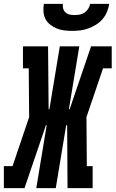

<svg xmlns="http://www.w3.org/2000/svg" viewBox="-45 -975 599 995"><path d="M-25 0V-114H20L106 -368L104 -621H74V-735H204L207 -409H211L265 -735H366L312 -409H316L427 -735H534V-621H489L403 -368L405 -114H435V0H305L303 -326H298L244 0H143L197 -326H193L82 0ZM329 -815Q308 -815 287.5 -817.5Q267 -820 249 -827.5Q231 -835 215.5 -847Q200 -859 191 -876Q182 -893 180.5 -913.5Q179 -934 182 -955H281Q279 -942 282.5 -930Q286 -918 295 -910Q304 -902 316.5 -899.5Q329 -897 342 -897Q355 -897 368.5 -899.5Q382 -902 393.5 -910Q405 -918 412.5 -930Q420 -942 422 -955H521Q518 -934 509.5 -913.5Q501 -893 486.5 -876Q472 -859 452.5 -847Q433 -835 412.5 -827.5Q392 -820 371 -817.5Q350 -815 329 -815Z"/></svg>

Font: Iosevka Slab Heavy Oblique
Style: Regular
Weight: 900
Italic angle: -9°
Monospace: yes
Designer: Belleve Invis
Foundry: Belleve Invis
Version: Version 11.1.1; ttfautohint (v1.8.3)